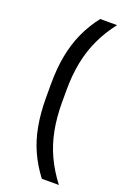

<svg xmlns="http://www.w3.org/2000/svg" viewBox="-153 -728 598 899"><g transform="rotate(20 146.0 -278.0)"><path d="M148 -308V-247Q148 -172.5 160.5 -108.5Q173 -44.5 199.5 12Q226 68.5 266.5 121H181.5Q143.5 71.5 118.5 16.5Q93.5 -38.5 81.8 -102.8Q70 -167 70 -244.5V-310Q70 -387.5 82 -451.5Q94 -515.5 119 -570.8Q144 -626 182.5 -675.5H266.5Q226 -623.5 199.5 -566.8Q173 -510 160.5 -446.2Q148 -382.5 148 -308Z"/></g></svg>

Font: Anek Gujarati Medium
Style: Regular
Weight: 400
Version: Version 1.003